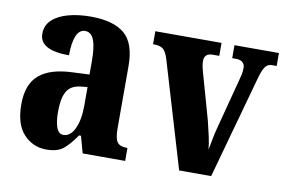

<svg xmlns="http://www.w3.org/2000/svg" viewBox="-64 -657 1150 774"><g transform="rotate(10 511.0 -269.5)"><path d="M165 10Q111 10 73 -30Q35 -70 35 -153Q35 -235 80.5 -273.5Q126 -312 218 -315L285 -318V-374Q285 -430 274 -459Q263 -488 237 -488Q214 -488 202 -460Q190 -432 190 -380Q69 -380 69 -447Q69 -482 93.5 -504.5Q118 -527 159 -538Q200 -549 250 -549Q342 -549 388 -511Q434 -473 434 -378V-124Q434 -83 445 -68Q456 -53 484 -53H487V0H313L294 -69H286Q258 -28 234 -9Q210 10 165 10ZM223 -60Q252 -60 269 -96.5Q286 -133 286 -191V-267L257 -264Q217 -259 201.5 -231Q186 -203 186 -149Q186 -107 195 -83.5Q204 -60 223 -60Z M578 -436Q569 -464 556.5 -473.5Q544 -483 516 -483V-536H787V-483H761Q742 -483 734 -474.5Q726 -466 726 -452Q726 -439 728.5 -427.5Q731 -416 734 -406L787 -218Q795 -186 801.5 -156.5Q808 -127 810 -103Q814 -122 818.5 -147Q823 -172 830 -198L881 -392Q886 -411 889 -424Q892 -437 892 -453Q892 -466 883 -474.5Q874 -483 855 -483H840V-536H1022V-483H1002Q985 -483 974.5 -468Q964 -453 953 -411L839 0H708Z"/></g></svg>

Font: Noto Serif Ethiopic ExtraCondensed ExtraBold
Style: Regular
Weight: 800
Width: 2
Designer: Monotype Design Team
Foundry: Monotype Imaging Inc.
Version: Version 2.102; ttfautohint (v1.8.4.7-5d5b)